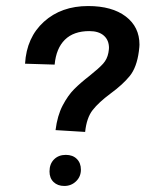

<svg xmlns="http://www.w3.org/2000/svg" viewBox="-20 -600 482 636"><path d="M278 -350Q308 -374 321.5 -389Q335 -404 339 -425Q341 -437 341 -441Q341 -467 324 -482Q307 -497 276 -497Q224 -497 195 -468.5Q166 -440 161 -386L63 -389Q68 -476 125.5 -528Q183 -580 272 -580Q351 -580 396.5 -545.5Q442 -511 442 -452Q442 -446 440 -430Q433 -377 410 -348.5Q387 -320 346 -290Q307 -261 287 -235.5Q267 -210 262 -163L164 -169Q170 -217 187.5 -250.5Q205 -284 226 -305Q247 -326 278 -350ZM144 -32Q144 -57 159 -72Q174 -87 198 -87Q221 -87 234.5 -73.5Q248 -60 248 -38Q248 -15 232 0.5Q216 16 193 16Q171 16 157.5 3Q144 -10 144 -32Z"/></svg>

Font: Neutral Grotesk
Style: Italic
Weight: 400
Italic angle: -8°
Designer: Nawras Khrais
Foundry: Nawras Khrais
Version: Version 1.000